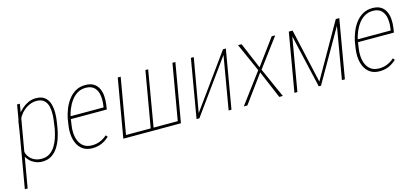

<svg xmlns="http://www.w3.org/2000/svg" viewBox="-70 -1005 3630 1674"><g transform="rotate(-15 1745.5 -168.0)"><path d="M125 -426.8 16.1 203.1H-9.3L116.7 -528.3H141.6ZM411.1 -285.2 403.8 -238.8Q397 -198.2 382.8 -154.1Q368.7 -109.9 345.2 -72.5Q321.8 -35.2 286.1 -12.2Q250.5 10.7 199.7 10.3Q168.5 9.8 140.9 -1.7Q113.3 -13.2 92.5 -32.7Q71.8 -52.2 60.5 -76.7Q49.3 -101.1 50.8 -127.4L90.3 -385.7Q99.6 -412.6 118.2 -439Q136.7 -465.3 162.6 -487.8Q188.5 -510.3 220 -524.4Q251.5 -538.6 286.6 -538.6Q339.4 -538.6 368.4 -514.4Q397.5 -490.2 408.4 -451.4Q419.4 -412.6 418.7 -368.4Q418 -324.2 411.1 -285.2ZM378.9 -237.8 385.3 -284.7Q391.1 -317.9 393.3 -357.2Q395.5 -396.5 387.9 -432.4Q380.4 -468.3 356.2 -491.2Q332 -514.2 286.1 -514.2Q253.9 -513.7 225.1 -501.5Q196.3 -489.3 172.1 -468.5Q147.9 -447.8 130.9 -421.4Q113.8 -395 105.5 -365.2L69.3 -141.6Q66.9 -105.5 84.5 -76.7Q102.1 -47.9 131.8 -31.7Q161.6 -15.6 198.2 -15.1Q243.7 -14.2 274.9 -34.9Q306.2 -55.7 326.7 -89.1Q347.2 -122.6 359.4 -161.4Q371.6 -200.2 378.9 -237.8Z M655.3 10.7Q604 10.7 570.8 -11.7Q537.6 -34.2 520.3 -70.8Q502.9 -107.4 499.3 -150.9Q495.6 -194.3 502.4 -235.8L511.2 -294.9Q519.5 -336.4 536.6 -379.4Q553.7 -422.4 580.8 -458.5Q607.9 -494.6 646.2 -516.6Q684.6 -538.6 735.4 -538.1Q781.7 -537.6 810.3 -519Q838.9 -500.5 853 -469.7Q867.2 -439 869.9 -400.9Q872.6 -362.8 866.7 -322.3L860.8 -283.2H526.9L531.7 -308.1H838.4L840.3 -322.8Q847.7 -368.2 842 -412.1Q836.4 -456.1 810.8 -484.1Q785.2 -512.2 733.9 -513.7Q689.9 -514.2 656.7 -494.4Q623.5 -474.6 599.4 -441.4Q575.2 -408.2 559.8 -369.6Q544.4 -331.1 538.1 -294.9L529.3 -234.9Q522.9 -198.2 525.1 -159.7Q527.3 -121.1 541.5 -88.1Q555.7 -55.2 583.3 -35.2Q610.8 -15.1 656.2 -14.6Q696.3 -14.2 730.7 -28.6Q765.1 -43 793.5 -68.4L806.6 -51.3Q785.2 -31.7 761.5 -17.6Q737.8 -3.4 711.2 3.7Q684.6 10.7 655.3 10.7Z M1025.4 -528.3H1051.8L964.8 -24.9H1188L1274.9 -528.3H1299.8L1213.9 -24.9H1432.1L1519 -528.3H1545.4L1454.1 0H934.1Z M1626.5 -44.9 1975.1 -527.8 2001 -528.3 1910.2 0H1884.8L1966.8 -479.5L1620.6 0H1595.2L1685.5 -528.3H1711.4Z M2143.1 -528.8 2242.7 -293.5 2415 -527.8 2446.3 -527.3 2253.9 -269 2374 0H2341.8L2236.3 -249.5L2053.7 0H2021.5L2225.1 -272.9L2111.3 -528.8Z M2713.9 -38.6 2993.2 -527.8H3021.5L2718.3 0H2698.2L2577.1 -528.8H2603.5ZM2596.2 -528.3 2505.4 0H2478.5L2569.3 -528.3ZM2907.2 0 2998 -528.3H3024.9L2934.1 0Z M3247.1 10.7Q3195.8 10.7 3162.6 -11.7Q3129.4 -34.2 3112.1 -70.8Q3094.7 -107.4 3091.1 -150.9Q3087.4 -194.3 3094.2 -235.8L3103 -294.9Q3111.3 -336.4 3128.4 -379.4Q3145.5 -422.4 3172.6 -458.5Q3199.7 -494.6 3238 -516.6Q3276.4 -538.6 3327.1 -538.1Q3373.5 -537.6 3402.1 -519Q3430.7 -500.5 3444.8 -469.7Q3459 -439 3461.7 -400.9Q3464.4 -362.8 3458.5 -322.3L3452.6 -283.2H3118.7L3123.5 -308.1H3430.2L3432.1 -322.8Q3439.5 -368.2 3433.8 -412.1Q3428.2 -456.1 3402.6 -484.1Q3377 -512.2 3325.7 -513.7Q3281.7 -514.2 3248.5 -494.4Q3215.3 -474.6 3191.2 -441.4Q3167 -408.2 3151.6 -369.6Q3136.2 -331.1 3129.9 -294.9L3121.1 -234.9Q3114.7 -198.2 3116.9 -159.7Q3119.1 -121.1 3133.3 -88.1Q3147.5 -55.2 3175 -35.2Q3202.6 -15.1 3248 -14.6Q3288.1 -14.2 3322.5 -28.6Q3356.9 -43 3385.3 -68.4L3398.4 -51.3Q3377 -31.7 3353.3 -17.6Q3329.6 -3.4 3303 3.7Q3276.4 10.7 3247.1 10.7Z"/></g></svg>

Font: Roboto Condensed Thin
Style: Italic
Weight: 250
Italic angle: -12°
Designer: Christian Robertson
Foundry: Google
Version: Version 3.008; 2023